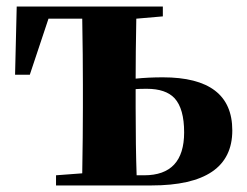

<svg xmlns="http://www.w3.org/2000/svg" viewBox="-20 -566 755 586"><path d="M420 -31Q542 -31 542 -162Q542 -234 513 -266Q486 -295 428 -295Q405 -295 394 -294V-238Q394 -118 397 -31ZM396 -509Q394 -403 394 -326Q433 -330 477 -330Q689 -330 689 -168Q689 0 442 0H151V-31L231 -37Q233 -155 233 -238V-308Q233 -393 231 -509H128L71 -338H26L31 -546H477V-516Z"/></svg>

Font: Source Han Serif CN Heavy
Style: Regular
Weight: 900
Designer: Ryoko NISHIZUKA  (kana & ideographs); Frank Grießhammer (Latin, Greek & Cyrillic); Wenlong ZHANG  (bopomofo); Sandoll Co
Foundry: Adobe Systems Incorporated
Version: Version 1.000;PS 1;hotconv 16.6.53;makeotf.lib2.5.65590